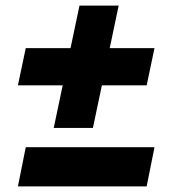

<svg xmlns="http://www.w3.org/2000/svg" viewBox="-20 -650 632 686"><path d="M172 -193 204 -345H44L72 -478H232L264 -630H404L372 -478H532L504 -345H344L312 -193ZM44 16 72 -124H532L504 16Z"/></svg>

Font: Gontserrat Black
Style: Italic
Weight: 900
Italic angle: -11.3°
Designer: Julieta Ulanovsky
Foundry: Julieta Ulanovsky
Version: Version 6.001